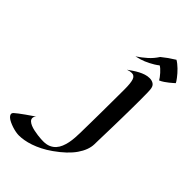

<svg xmlns="http://www.w3.org/2000/svg" viewBox="-653 -814 1307 1307"><g transform="rotate(45 0.5 -160.5)"><path d="M229 -464.8Q231.4 -456.1 232.2 -426.8Q232.9 -397.5 232.9 -355Q232.9 -318.4 232.4 -274.9Q231.9 -231.4 231.2 -186.8Q230.5 -142.1 229.5 -98.9Q228.5 -55.7 227.5 -19.5Q226.6 16.6 225.8 43Q225.1 69.3 225.1 80.1Q223.6 134.8 182.6 194.1Q141.6 253.4 57.1 313Q22.5 337.4 -10.7 354.2Q-43.9 371.1 -74.2 381.3Q-104.5 391.6 -131.6 396.2Q-158.7 400.9 -181.2 400.9Q-194.3 400.9 -211.9 397.7Q-229.5 394.5 -247.3 388.7Q-265.1 382.8 -281.7 375Q-298.3 367.2 -308.8 357.9Q-319.3 348.6 -321.8 338.6Q-324.2 328.6 -314.9 318.8Q-305.2 310.1 -288.1 296.9Q-273.4 285.6 -249 268.3Q-224.6 251 -188 226.1Q-194.8 232.9 -197.5 239.5Q-200.2 246.1 -200.2 252Q-200.2 265.1 -189.9 274.7Q-179.7 284.2 -163.8 290.8Q-147.9 297.4 -128.4 301.5Q-108.9 305.7 -90.3 308.1Q-71.8 310.5 -56.6 311.3Q-41.5 312 -34.2 312Q-3.4 312 18.6 302.2Q40.5 292.5 55.4 275.9Q70.3 259.3 79.3 237.3Q88.4 215.3 93.3 190.9Q98.1 166.5 99.9 140.9Q101.6 115.2 102.1 91.8Q102.1 85.4 102.5 60.3Q103 35.2 103.5 -1.5Q104 -38.1 104.5 -82.5Q105 -127 105.2 -171.6Q105.5 -216.3 105.7 -257.8Q106 -299.3 106 -330.1Q106 -390.6 96.7 -417.2Q87.4 -443.8 62 -443.8Q53.7 -443.8 43.9 -441.9Q34.2 -439.9 22.9 -436Q39.6 -447.8 57.6 -460Q75.7 -472.2 94.7 -482.2Q113.8 -492.2 133.3 -498.5Q152.8 -504.9 172.9 -504.9Q193.4 -504.9 209 -495.6Q224.6 -486.3 229 -464.8ZM322.8 -606.4Q317.9 -602.1 308.8 -594Q299.8 -585.9 287.6 -576.2Q275.4 -566.4 260.7 -556.4Q246.1 -546.4 229.5 -539.1Q225.6 -546.4 217 -557.9Q208.5 -569.3 198.2 -580.8Q188 -592.3 177.5 -601.6Q167 -610.8 159.7 -614.3Q145.5 -603 129.6 -593.3Q113.8 -583.5 98.1 -575.7Q82.5 -567.9 67.9 -561.8Q53.2 -555.7 41.5 -552.2L-0.5 -541Q36.1 -565.4 67.4 -593.3Q98.6 -621.1 121.6 -657.2Q143.6 -675.3 165 -690.4Q186.5 -705.6 213.4 -722.2Q224.1 -716.3 236.3 -706.5Q248.5 -696.8 260.3 -685.3Q272 -673.8 283 -661.4Q293.9 -648.9 302.2 -637.9Q310.5 -627 316.2 -618.4Q321.8 -609.9 322.8 -606.4Z"/></g></svg>

Font: Eagle Lake
Style: Regular
Weight: 400
Designer: Astigmatic (AOETI)
Foundry: Astigmatic (AOETI)
Version: Version 1.000